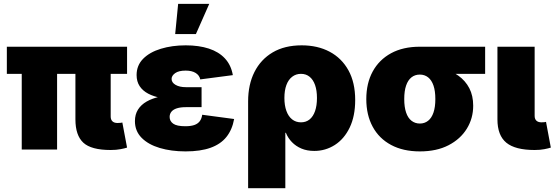

<svg xmlns="http://www.w3.org/2000/svg" viewBox="-20 -789 2930 1013"><path d="M564 2.4Q461.4 2.4 419.7 -36.1Q377.9 -74.7 377.9 -159.2V-506.8H564V-174.3Q564 -157.7 573.2 -148.9Q582.5 -140.1 600.1 -140.1Q609.4 -140.1 615.5 -140.9Q621.6 -141.6 625.5 -142.6L650.4 -10.3Q638.7 -6.3 616.2 -2Q593.8 2.4 564 2.4ZM94.7 0V-506.8H281.2V0ZM16.1 -399.4V-542.5H650.4V-399.4Z M959 9.8Q883.3 9.8 822.8 -8.3Q762.2 -26.4 727.1 -62Q691.9 -97.7 691.9 -149.9Q691.9 -185.1 708 -210.7Q724.1 -236.3 753.9 -253.4Q783.7 -270.5 825 -279.1Q866.2 -287.6 916.5 -287.6H1043.5V-223.6H960Q932.1 -223.6 913.1 -217.5Q894 -211.4 884.5 -199.7Q875 -188 875 -171.9Q875 -149.9 893.8 -136.5Q912.6 -123 957.5 -123Q986.8 -123 1005.1 -129.4Q1023.4 -135.7 1033.7 -149.2Q1043.9 -162.6 1046.9 -183.6L1215.3 -161.1Q1205.1 -104.5 1174.6 -66.4Q1144 -28.3 1090.8 -9.3Q1037.6 9.8 959 9.8ZM917.5 -265.1Q870.6 -265.1 831.1 -272.2Q791.5 -279.3 762.2 -294.7Q732.9 -310.1 716.8 -334.5Q700.7 -358.9 700.7 -393.1Q700.7 -443.8 735.1 -478.8Q769.5 -513.7 828.6 -531.7Q887.7 -549.8 960 -549.8Q1029.3 -549.8 1081.8 -532.7Q1134.3 -515.6 1166.7 -480.7Q1199.2 -445.8 1208.5 -392.6L1036.6 -370.1Q1032.2 -391.6 1012.2 -404.1Q992.2 -416.5 959.5 -416.5Q922.9 -416.5 904.1 -403.1Q885.3 -389.6 885.3 -372.6Q885.3 -353.5 906.2 -341.3Q927.2 -329.1 960 -329.1H1043.5V-265.1ZM904.3 -609.4 919.9 -768.6H1084L1013.7 -609.4Z M1289.1 204.1V-254.4Q1289.1 -342.8 1322.5 -409.2Q1356 -475.6 1418.9 -512.7Q1481.9 -549.8 1571.8 -549.8Q1655.8 -549.8 1719.2 -516.1Q1782.7 -482.4 1818.4 -418Q1854 -353.5 1854 -261.2Q1854 -176.3 1825 -116Q1795.9 -55.7 1746.6 -24.2Q1697.3 7.3 1638.2 7.3Q1600.1 7.3 1570.6 -5.1Q1541 -17.6 1520.3 -39.1Q1499.5 -60.5 1488.3 -88.4H1485.4V204.1ZM1567.9 -143.6Q1594.7 -143.6 1613.5 -158.9Q1632.3 -174.3 1642.3 -203.1Q1652.3 -231.9 1652.3 -272Q1652.3 -312 1642.3 -340.3Q1632.3 -368.7 1613.5 -384Q1594.7 -399.4 1567.9 -399.4Q1541.5 -399.4 1521.5 -384Q1501.5 -368.7 1491 -340.3Q1480.5 -312 1480.5 -272Q1480.5 -232.9 1491 -203.9Q1501.5 -174.8 1521.2 -159.2Q1541 -143.6 1567.9 -143.6Z M2195.3 9.8Q2106.9 9.8 2043.5 -24.2Q1980 -58.1 1946.3 -120.4Q1912.6 -182.6 1912.6 -266.1Q1912.6 -349.6 1946.3 -411.6Q1980 -473.6 2043.2 -508.1Q2106.4 -542.5 2194.8 -542.5H2539.6V-399.4H2301.8L2194.8 -395.5Q2169.4 -395.5 2150.9 -380.9Q2132.3 -366.2 2122.6 -337.6Q2112.8 -309.1 2112.8 -266.1Q2112.8 -224.1 2122.6 -195.3Q2132.3 -166.5 2151.1 -151.9Q2169.9 -137.2 2195.3 -137.2Q2220.2 -137.2 2238.8 -151.9Q2257.3 -166.5 2267.1 -195.3Q2276.9 -224.1 2276.9 -266.1Q2276.9 -309.1 2267.1 -337.6Q2257.3 -366.2 2238.8 -380.9Q2220.2 -395.5 2195.3 -395.5V-443.8Q2257.3 -443.8 2308.8 -430.4Q2360.4 -417 2397.9 -390.1Q2435.5 -363.3 2456.1 -323.7Q2476.6 -284.2 2476.6 -231Q2476.6 -164.6 2442.9 -109.9Q2409.2 -55.2 2346.4 -22.7Q2283.7 9.8 2195.3 9.8Z M2800.8 2.4Q2698.2 2.4 2651.4 -36.1Q2604.5 -74.7 2604.5 -159.2V-542.5H2800.8V-177.7Q2800.8 -161.1 2810.1 -152.3Q2819.3 -143.6 2836.9 -143.6Q2846.2 -143.6 2851.8 -144.3Q2857.4 -145 2860.8 -146L2886.2 -10.3Q2874 -6.3 2852.3 -2Q2830.6 2.4 2800.8 2.4Z"/></svg>

Font: Inter 16pt Black
Style: Regular
Weight: 900
Version: Version 4.001;git-66647c0bb